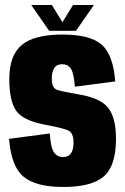

<svg xmlns="http://www.w3.org/2000/svg" viewBox="-20 -739 498 764"><path d="M232 5Q123 5 73.8 -35.8Q24.5 -76.5 16 -186.5L178 -208Q182 -150 195.2 -132Q208.5 -114 230.5 -114Q252.5 -114 262.5 -128.8Q272.5 -143.5 272.5 -172Q272.5 -211 250.8 -220.2Q229 -229.5 168.5 -241Q75.5 -257 46.2 -295.8Q17 -334.5 17 -424.5Q17 -518.5 66.5 -560Q116 -601.5 228.5 -601.5Q339 -601.5 384.8 -561.2Q430.5 -521 438.5 -415L278 -394Q274 -447.5 262.2 -465.5Q250.5 -483.5 227.5 -483.5Q205.5 -483.5 195.8 -468Q186 -452.5 186 -426.5Q186 -387.5 208.8 -380.8Q231.5 -374 289.5 -364Q378 -350 409.8 -310.8Q441.5 -271.5 441.5 -186Q441.5 -79 393 -37Q344.5 5 232 5ZM175.5 -616.5 104.5 -719H186.5L228.5 -650.5L270.5 -719H353.5L282.5 -616.5Z"/></svg>

Font: Anybody Condensed ExtraBold
Style: Regular
Weight: 800
Width: 3
Designer: Tyler Finck
Foundry: Etcetera Type Company
Version: Version 1.010; ttfautohint (v1.8.3) -l 8 -r 50 -G 200 -x 14 